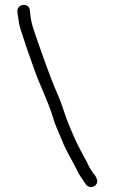

<svg xmlns="http://www.w3.org/2000/svg" viewBox="-20 -707 461 772"><path d="M50 -660 51 -650C52.3 -643.3 53.3 -637 54 -631C57 -603.9 60.9 -594.3 72 -561C86.3 -515.3 102.7 -470.3 119 -424.5C142.3 -359 171.3 -304.2 191 -241C200.2 -208 214.3 -178.3 227 -148C231 -138.7 234.3 -130.7 237 -124C251.2 -92 271.1 -59.8 286 -30C296.2 -6.1 311.6 13.8 325 34C337.3 52.5 365.7 46.8 370.5 26.5C373 16.1 367.4 9 364 1C351.6 -13.9 339 -32.8 331 -52C310.7 -89.7 290.3 -126.7 273 -167L261 -196C257 -206 253 -215.7 249 -225C236.8 -259 226.2 -295.1 212 -327C178.7 -403.1 147.3 -494.7 119 -577C106.2 -615.4 103.7 -627.1 100 -666C96.7 -698.6 46.9 -691.4 50 -660Z"/></svg>

Font: HoneyBee
Style: Book
Weight: 300
Foundry: Cannot Into Space Fonts
Version: Version 0.89